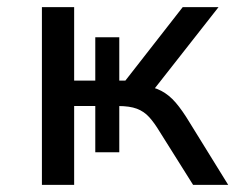

<svg xmlns="http://www.w3.org/2000/svg" viewBox="-20 -516 672 536"><path d="M97 0V-496H187V-291H246V-412H313V-291H330L490 -496H590L400 -254L376 -278Q408 -274 430 -262.5Q452 -251 470.5 -229.5Q489 -208 510 -173L617 0H519L426 -148Q411 -173 396.5 -189Q382 -205 362 -212.5Q342 -220 310 -220H301L313 -240V-91H246V-220H187V0Z"/></svg>

Font: Nunito Sans 7pt
Style: Regular
Weight: 400
Designer: Vernon Adams
Foundry: Vernon Adams
Version: Version 3.101;gftools[0.9.27]